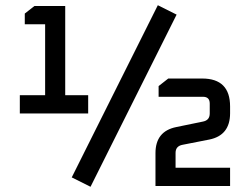

<svg xmlns="http://www.w3.org/2000/svg" viewBox="-20 -713 940 736"><path d="M56 -278V-348H153V-620H75V-661L112 -690H230V-348H318V-278ZM255 -33 585 -693 657 -657 327 3ZM576 0V-126Q576 -210 656 -226L758 -247Q784 -252 784 -278V-316Q784 -342 758 -342H588V-383L625 -412H755Q862 -412 862 -305V-279Q862 -194 782 -178L680 -158Q653 -153 653 -127V-70H862V0Z"/></svg>

Font: Oxanium Medium
Style: Regular
Weight: 500
Designer: Severin Meyer
Version: Version 1.001